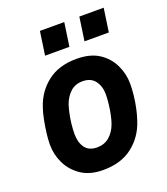

<svg xmlns="http://www.w3.org/2000/svg" viewBox="-132 -793 781 897"><g transform="rotate(-20 258.5 -344.0)"><path d="M228 12Q162 12 119 -17Q76 -46 54.5 -90.5Q33 -135 33 -184Q33 -211 37 -242Q41 -273 47 -304Q53 -335 62 -361Q85 -431 141.5 -475Q198 -519 286 -519Q354 -519 397 -491Q440 -463 461.5 -418Q483 -373 483 -324Q483 -297 479.5 -265.5Q476 -234 469.5 -204Q463 -174 454 -148Q431 -77 374 -32.5Q317 12 228 12ZM237 -97Q273 -97 298 -118.5Q323 -140 336 -175Q342 -191 347.5 -216.5Q353 -242 356 -269Q359 -296 359 -317Q359 -357 338.5 -384Q318 -411 277 -411Q241 -411 217 -389.5Q193 -368 180 -333Q175 -318 169.5 -293.5Q164 -269 161 -242Q158 -215 158 -191Q158 -150 177 -123.5Q196 -97 237 -97ZM350 -583 367 -700H488L471 -583ZM154 -583 171 -700H292L275 -583Z"/></g></svg>

Font: Finlandica SemiBold
Style: Italic
Weight: 600
Italic angle: -8°
Designer: Niklas Ekholm, Juho Hiilivirta, Jaakko Suomalainen
Foundry: Helsinki Type Studio
Version: Version 1.063